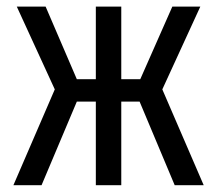

<svg xmlns="http://www.w3.org/2000/svg" viewBox="-20 -546 640 566"><path d="M262.5 0V-246.5H206.5L102.5 0H19.5L141.5 -282.5L29.5 -526.5H114.5L206.5 -312.5H262.5V-526.5H337.5V-312.5H393.5L488 -526.5H570.5L458.5 -282.5L580.5 0H495L391.5 -246.5H337.5V0Z"/></svg>

Font: Fast_Mono
Style: Regular
Weight: 400
Monospace: yes
Designer: Carrois Corporate, Edenspiekermann AG, Nikita Prokopov
Foundry: Carrois Corporate, Edenspiekermann AG, Nikita Prokopov
Version: Version 5.002